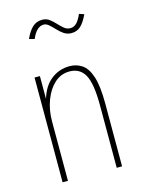

<svg xmlns="http://www.w3.org/2000/svg" viewBox="-105 -734 585 795"><g transform="rotate(-15 187.5 -336.0)"><path d="M63 0V-449H86V-351Q101 -403 135.5 -430Q170 -457 215 -457Q244 -457 267.5 -441.5Q291 -426 304.5 -385.5Q318 -345 318 -269V0H295V-267Q295 -362 274 -399Q253 -436 209 -436Q172 -436 144.5 -411Q117 -386 101.5 -344.5Q86 -303 86 -255V0ZM309 -656 330 -649Q315 -617 299 -602Q283 -587 259 -587Q241 -587 227 -596.5Q213 -606 201 -619Q189 -632 178 -641.5Q167 -651 156 -651Q125 -651 105 -603L82 -609Q96 -640 113 -656Q130 -672 155 -672Q173 -672 186 -662Q199 -652 210.5 -639.5Q222 -627 233.5 -617.5Q245 -608 260 -608Q274 -608 285.5 -618.5Q297 -629 309 -656Z"/></g></svg>

Font: Inconsolata Condensed ExtraLight
Style: Regular
Weight: 200
Width: 3
Monospace: yes
Designer: Raph Levien, Cyreal, Brenton Simpson
Foundry: Raph Levien, Cyreal, Google
Version: Version 3.100; ttfautohint (v1.8.4.7-5d5b)